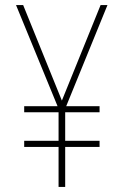

<svg xmlns="http://www.w3.org/2000/svg" viewBox="-20 -734 487 754"><path d="M223 -339 71 -714H43L206 -317H75V-293H210V-181H75V-157H210V0H236V-157H371V-181H236V-293H371V-317H240L402 -714H375Z"/></svg>

Font: Noto Sans Sinhala UI Condensed Thin
Style: Regular
Weight: 100
Width: 3
Designer: Jelle Bosma - Monotype Design Team
Foundry: Monotype Imaging Inc.
Version: Version 2.006